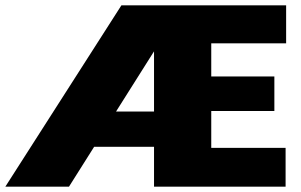

<svg xmlns="http://www.w3.org/2000/svg" viewBox="-20 -663 1126 718"><path d="M770 -501V-377H1006V-248H770V-110H1048V35H556V-114H332L238 35H0L434 -643H1050V-501ZM556 -246V-471L414 -246Z"/></svg>

Font: Lalezar
Style: Bold
Weight: 700
Designer: Borna Izadpanah
Foundry: Borna Izadpanah
Version: Version 1.003;January 24, 2021;FontCreator 13.0.0.2683 64-bi